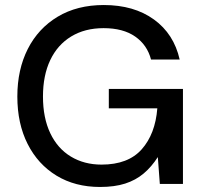

<svg xmlns="http://www.w3.org/2000/svg" viewBox="-20 -732 809 764"><path d="M378 12Q279 12 205 -33Q131 -78 90 -159Q49 -240 49 -348Q49 -455 90.5 -537Q132 -619 209.5 -665.5Q287 -712 393 -712Q513 -712 592.5 -654.5Q672 -597 695 -495H581Q566 -553 518 -586.5Q470 -620 392 -620Q318 -620 263.5 -587Q209 -554 180 -493Q151 -432 151 -348Q151 -263 180 -202Q209 -141 262 -109Q315 -77 384 -77Q490 -77 544 -138Q598 -199 606 -301H413V-378H708V0H616L608 -107Q583 -68 551.5 -41.5Q520 -15 478 -1.5Q436 12 378 12Z"/></svg>

Font: DM Sans 9pt Medium
Style: Regular
Weight: 500
Version: Version 4.004;gftools[0.9.30]